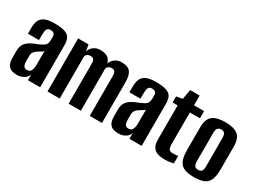

<svg xmlns="http://www.w3.org/2000/svg" viewBox="-44 -1064 2050 1550"><g transform="rotate(30 980.5 -289.0)"><path d="M126 8Q100 8 77.5 1Q55 -6 40.5 -28.5Q26 -51 26 -95V-161Q26 -208 53.5 -237.5Q81 -267 140 -288Q171 -301 189 -311Q207 -321 215 -335.5Q223 -350 223 -375V-402Q223 -418 218 -426.5Q213 -435 203.5 -439Q194 -443 182 -443Q156 -443 148 -425.5Q140 -408 140 -367V-325H37V-378Q37 -415 47.5 -443.5Q58 -472 89 -488.5Q120 -505 182 -505Q245 -505 279 -493.5Q313 -482 326 -457.5Q339 -433 339 -391V0H225V-55Q217 -26 188.5 -9Q160 8 126 8ZM175 -67Q202 -67 212.5 -87.5Q223 -108 223 -145V-272Q217 -262 203 -254.5Q189 -247 175 -238Q156 -225 146 -211.5Q136 -198 136 -174V-123Q136 -102 141 -89.5Q146 -77 155 -72Q164 -67 175 -67Z M407 0V-495H504L514 -436Q524 -466 549.5 -485Q575 -504 609 -504Q665 -504 689 -480Q713 -456 716 -410H704Q710 -450 738 -477Q766 -504 806 -504Q870 -504 892.5 -473Q915 -442 915 -379V0H801V-371Q801 -400 792 -411.5Q783 -423 763 -423Q746 -423 733.5 -414Q721 -405 718 -391V0H604V-374Q604 -400 595 -411.5Q586 -423 565 -423Q548 -423 537.5 -415.5Q527 -408 521 -397V0Z M1072 8Q1046 8 1023.5 1Q1001 -6 986.5 -28.5Q972 -51 972 -95V-161Q972 -208 999.5 -237.5Q1027 -267 1086 -288Q1117 -301 1135 -311Q1153 -321 1161 -335.5Q1169 -350 1169 -375V-402Q1169 -418 1164 -426.5Q1159 -435 1149.5 -439Q1140 -443 1128 -443Q1102 -443 1094 -425.5Q1086 -408 1086 -367V-325H983V-378Q983 -415 993.5 -443.5Q1004 -472 1035 -488.5Q1066 -505 1128 -505Q1191 -505 1225 -493.5Q1259 -482 1272 -457.5Q1285 -433 1285 -391V0H1171V-55Q1163 -26 1134.5 -9Q1106 8 1072 8ZM1121 -67Q1148 -67 1158.5 -87.5Q1169 -108 1169 -145V-272Q1163 -262 1149 -254.5Q1135 -247 1121 -238Q1102 -225 1092 -211.5Q1082 -198 1082 -174V-123Q1082 -102 1087 -89.5Q1092 -77 1101 -72Q1110 -67 1121 -67Z M1500 3Q1477 3 1454 -1Q1431 -5 1413 -16.5Q1395 -28 1384 -49.5Q1373 -71 1373 -107V-428H1326V-485L1383 -495L1399 -586H1487V-495H1581V-428H1487V-127Q1487 -106 1495 -89.5Q1503 -73 1531 -73Q1544 -73 1561 -74.5Q1578 -76 1581 -76V-7Q1578 -7 1553.5 -2Q1529 3 1500 3Z M1776 8Q1726 8 1690.5 -4Q1655 -16 1637 -51.5Q1619 -87 1619 -156V-366Q1619 -443 1658 -473.5Q1697 -504 1776 -504Q1855 -504 1893.5 -473.5Q1932 -443 1932 -366V-156Q1932 -87 1914.5 -52Q1897 -17 1862 -4.5Q1827 8 1776 8ZM1776 -60Q1798 -60 1808 -72.5Q1818 -85 1818 -118V-378Q1818 -409 1808.5 -422.5Q1799 -436 1776 -436Q1754 -436 1743.5 -423Q1733 -410 1733 -378V-118Q1733 -85 1743.5 -72.5Q1754 -60 1776 -60Z"/></g></svg>

Font: Alumni Sans
Style: Bold
Weight: 700
Designer: Robert E. Leuschke
Foundry: Robert E. Leuschke
Version: Version 1.018